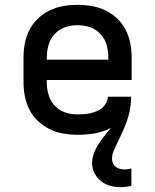

<svg xmlns="http://www.w3.org/2000/svg" viewBox="-20 -548 640 792"><path d="M478 224Q456 224 435 218.5Q414 213 397 199.5Q380 186 370 166.5Q360 147 360 125Q360 104 367.5 84Q375 64 386.5 46Q398 28 411.5 12Q425 -4 438 -21Q407 -4 371.5 2Q336 8 300 8Q271 8 241.5 3Q212 -2 185.5 -15Q159 -28 137 -48.5Q115 -69 101.5 -95.5Q88 -122 82.5 -151Q77 -180 77 -210V-310Q77 -340 82.5 -369Q88 -398 101.5 -424.5Q115 -451 136.5 -471.5Q158 -492 185 -505Q212 -518 241 -523Q270 -528 300 -528Q330 -528 359 -523Q388 -518 415 -505Q442 -492 463.5 -471.5Q485 -451 498.5 -424.5Q512 -398 517.5 -369Q523 -340 523 -310V-218H173V-210Q173 -192 176 -175Q179 -158 186 -142Q193 -126 205 -113Q217 -100 232.5 -91.5Q248 -83 265.5 -79.5Q283 -76 300 -76Q313 -76 326.5 -77Q340 -78 353 -81Q366 -84 378.5 -89Q391 -94 401 -102.5Q411 -111 417.5 -123Q424 -135 425 -149H521Q521 -132 519 -115Q517 -98 513 -81.5Q509 -65 503.5 -49Q498 -33 491.5 -17.5Q485 -2 477.5 13Q470 28 463 43.5Q456 59 449 74.5Q442 90 442 107Q442 117 446 126Q450 135 457.5 140.5Q465 146 474.5 148.5Q484 151 494 151Q501 151 508 150Q515 149 522 147V219Q511 221 500 222.5Q489 224 478 224ZM173 -302H427V-310Q427 -328 424 -345Q421 -362 414 -378Q407 -394 395 -407Q383 -420 367.5 -428.5Q352 -437 335 -440.5Q318 -444 300 -444Q282 -444 265 -440.5Q248 -437 232.5 -428.5Q217 -420 205 -407Q193 -394 186 -378Q179 -362 176 -345Q173 -328 173 -310Z"/></svg>

Font: Iosevka Fixed Curly Md Ex
Style: Regular
Weight: 500
Width: 7
Monospace: yes
Designer: Belleve Invis
Foundry: Belleve Invis
Version: Version 30.1.2